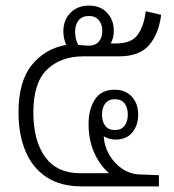

<svg xmlns="http://www.w3.org/2000/svg" viewBox="-20 -665 621 685"><path d="M272 0Q196 0 146 -33Q96 -66 71 -125.5Q46 -185 46 -264Q46 -374 93 -432.5Q140 -491 216 -505Q206 -528 206 -553Q206 -593 231 -619Q256 -645 298 -645Q338 -645 362 -619.5Q386 -594 386 -555Q386 -529 375 -510H394Q450 -510 472 -542Q494 -574 500 -625L555 -612Q546 -543 511.5 -503.5Q477 -464 405 -464H277Q197 -464 148 -417Q99 -370 99 -264Q99 -163 141 -105Q183 -47 266 -47H369Q336 -76 316 -120.5Q296 -165 296 -223Q296 -275 318.5 -310Q341 -345 389 -345Q427 -345 450 -320.5Q473 -296 473 -256Q473 -218 452 -192.5Q431 -167 392 -167Q369 -167 350 -179Q352 -143 370 -112.5Q388 -82 415 -63.5Q442 -45 472 -43L547 -40V0ZM296 -502Q320 -502 332.5 -516.5Q345 -531 345 -555Q345 -578 332.5 -593Q320 -608 298 -608Q273 -608 260.5 -592.5Q248 -577 248 -552Q248 -525 259 -505Q268 -504 277.5 -503Q287 -502 296 -502ZM390 -201Q413 -201 424.5 -216.5Q436 -232 436 -256Q436 -281 424.5 -296Q413 -311 390 -311Q367 -311 355.5 -296Q344 -281 344 -256Q344 -231 355.5 -216Q367 -201 390 -201Z"/></svg>

Font: Noto Sans Thai Looped SemiCondensed Light
Style: Regular
Weight: 300
Width: 4
Designer: Sasikarn Vongin, Ben Mitchell
Foundry: The Fontpad Ltd
Version: Version 1.001; ttfautohint (v1.8.4.7-5d5b)